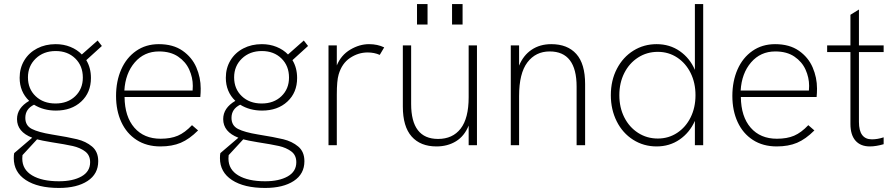

<svg xmlns="http://www.w3.org/2000/svg" viewBox="-20 -717 4417 948"><path d="M48 64Q48 48 50 39L139 -37Q64 -66 64 -129Q64 -184 124 -219Q77 -264 77 -333Q77 -381 100 -419Q123 -457 163.5 -478Q204 -499 255 -499Q294 -499 327.5 -485.5Q361 -472 384 -448L462 -517L483 -490L406 -420Q429 -382 429 -332Q429 -260 381 -215.5Q333 -171 256 -171Q195 -171 148 -200Q105 -179 105 -135Q105 -97 137 -80.5Q169 -64 236 -53Q317 -40 360.5 -29.5Q404 -19 434.5 6.5Q465 32 465 79Q465 142 412.5 176.5Q360 211 271 211Q167 211 107.5 172Q48 133 48 64ZM389 -334Q389 -392 351.5 -428.5Q314 -465 255 -465Q195 -465 156.5 -428Q118 -391 118 -335Q118 -278 156 -242Q194 -206 254 -206Q314 -206 351.5 -242Q389 -278 389 -334ZM271 178Q340 178 382.5 154Q425 130 425 84Q425 49 400 30.5Q375 12 339.5 4Q304 -4 233 -15Q185 -23 163 -29L91 49Q90 55 90 66Q90 120 138.5 149Q187 178 271 178Z M553 -243Q553 -316 578.5 -374Q604 -432 652 -465.5Q700 -499 764 -499Q835 -499 881.5 -466.5Q928 -434 949.5 -384Q971 -334 971 -280Q971 -258 969 -238H595Q596 -141 643.5 -86.5Q691 -32 773 -32Q823 -32 858 -47Q893 -62 928 -99L958 -73Q915 -30 872.5 -12Q830 6 772 6Q704 6 654.5 -26Q605 -58 579 -114.5Q553 -171 553 -243ZM931 -270 932 -293Q932 -334 914.5 -373Q897 -412 859.5 -437.5Q822 -463 765 -463Q692 -463 645.5 -409Q599 -355 594 -270Z M1066 64Q1066 48 1068 39L1157 -37Q1082 -66 1082 -129Q1082 -184 1142 -219Q1095 -264 1095 -333Q1095 -381 1118 -419Q1141 -457 1181.5 -478Q1222 -499 1273 -499Q1312 -499 1345.5 -485.5Q1379 -472 1402 -448L1480 -517L1501 -490L1424 -420Q1447 -382 1447 -332Q1447 -260 1399 -215.5Q1351 -171 1274 -171Q1213 -171 1166 -200Q1123 -179 1123 -135Q1123 -97 1155 -80.5Q1187 -64 1254 -53Q1335 -40 1378.5 -29.5Q1422 -19 1452.5 6.5Q1483 32 1483 79Q1483 142 1430.5 176.5Q1378 211 1289 211Q1185 211 1125.5 172Q1066 133 1066 64ZM1407 -334Q1407 -392 1369.5 -428.5Q1332 -465 1273 -465Q1213 -465 1174.5 -428Q1136 -391 1136 -335Q1136 -278 1174 -242Q1212 -206 1272 -206Q1332 -206 1369.5 -242Q1407 -278 1407 -334ZM1289 178Q1358 178 1400.5 154Q1443 130 1443 84Q1443 49 1418 30.5Q1393 12 1357.5 4Q1322 -4 1251 -15Q1203 -23 1181 -29L1109 49Q1108 55 1108 66Q1108 120 1156.5 149Q1205 178 1289 178Z M1602 -493H1643V-394Q1664 -445 1709.5 -472Q1755 -499 1802 -499Q1844 -499 1877 -483L1855 -446Q1828 -458 1795 -458Q1749 -458 1708.5 -431Q1668 -404 1652 -349Q1643 -319 1643 -250V0H1602Z M1969 -191V-493H2010V-204Q2010 -31 2143 -31Q2215 -31 2254.5 -82Q2294 -133 2294 -237V-493H2335V0H2294V-97Q2273 -45 2231.5 -19.5Q2190 6 2135 6Q2056 6 2012.5 -43Q1969 -92 1969 -191ZM2212 -697H2264V-596H2212ZM2039 -697H2091V-596H2039Z M2502 -493H2543V-393Q2564 -444 2605 -471.5Q2646 -499 2702 -499Q2782 -499 2825.5 -450.5Q2869 -402 2869 -302V0H2827V-289Q2827 -463 2694 -463Q2625 -463 2584 -409Q2543 -355 2543 -243V0H2502Z M2996 -247Q2996 -320 3026 -377.5Q3056 -435 3107.5 -467Q3159 -499 3222 -499Q3287 -499 3336.5 -464.5Q3386 -430 3411 -372V-697H3452V0H3411V-120Q3385 -62 3335.5 -28Q3286 6 3222 6Q3158 6 3106 -27Q3054 -60 3025 -118Q2996 -176 2996 -247ZM3414 -247Q3414 -308 3390 -356.5Q3366 -405 3323.5 -433Q3281 -461 3228 -461Q3174 -461 3130.5 -433Q3087 -405 3062.5 -356.5Q3038 -308 3038 -247Q3038 -186 3062.5 -137.5Q3087 -89 3130.5 -61Q3174 -33 3228 -33Q3281 -33 3323.5 -61Q3366 -89 3390 -137.5Q3414 -186 3414 -247Z M3596 -243Q3596 -316 3621.5 -374Q3647 -432 3695 -465.5Q3743 -499 3807 -499Q3878 -499 3924.5 -466.5Q3971 -434 3992.5 -384Q4014 -334 4014 -280Q4014 -258 4012 -238H3638Q3639 -141 3686.5 -86.5Q3734 -32 3816 -32Q3866 -32 3901 -47Q3936 -62 3971 -99L4001 -73Q3958 -30 3915.5 -12Q3873 6 3815 6Q3747 6 3697.5 -26Q3648 -58 3622 -114.5Q3596 -171 3596 -243ZM3974 -270 3975 -293Q3975 -334 3957.5 -373Q3940 -412 3902.5 -437.5Q3865 -463 3808 -463Q3735 -463 3688.5 -409Q3642 -355 3637 -270Z M4179 -105V-460H4064V-493H4179V-644L4221 -670V-493H4343V-460H4221V-115Q4221 -29 4285 -29Q4313 -29 4343 -39V-5Q4305 6 4275 6Q4229 6 4204 -22.5Q4179 -51 4179 -105Z"/></svg>

Font: Hanken Grotesk ExtraLight
Style: Regular
Weight: 200
Designer: Alfredo Marco Pradil
Foundry: Hanken Design Co.
Version: Version 3.014